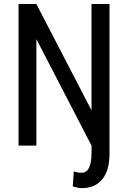

<svg xmlns="http://www.w3.org/2000/svg" viewBox="-20 -731 639 964"><path d="M529.8 -710.9H439.5V-176.8L162.6 -710.9H73.2V0H162.6V-534.7L439.5 0V34.2C439.5 102.2 423.3 136.2 391.1 136.2C374.8 136.2 361.3 134 350.6 129.4L345.2 204.6C359.9 210.4 375.7 213.4 392.6 213.4C435.5 213.4 469.2 198.6 493.4 169.2C517.7 139.7 529.8 97 529.8 41Z"/></svg>

Font: Roboto Condensed
Style: Regular
Weight: 400
Designer: Google
Version: Version 2.134; 2016